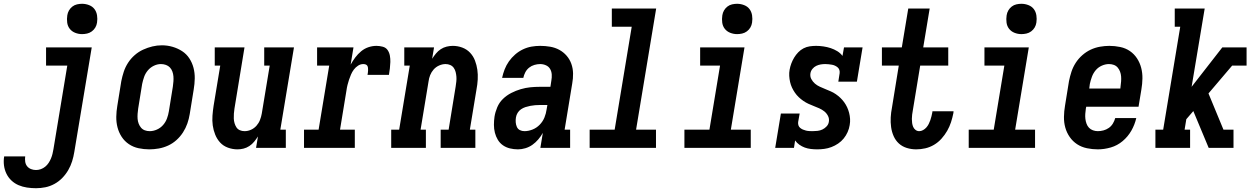

<svg xmlns="http://www.w3.org/2000/svg" viewBox="-83 -780 6603 1013"><path d="M107 213Q83 213 59.5 209.5Q36 206 15 197Q-6 188 -22.5 172.5Q-39 157 -49 136.5Q-59 116 -62 92.5Q-65 69 -61 45H50Q48 59 50 73Q52 87 60 97Q68 107 80.5 112Q93 117 107 117Q120 117 132.5 112.5Q145 108 155.5 99.5Q166 91 173.5 79.5Q181 68 186 56Q191 44 194 31.5Q197 19 199 7L272 -434H160V-530H401L309 22Q305 47 297.5 71Q290 95 277 117.5Q264 140 245.5 159Q227 178 204 190.5Q181 203 156.5 208Q132 213 107 213ZM350 -600Q331 -600 313.5 -607Q296 -614 285 -628Q274 -642 271.5 -661Q269 -680 272 -699Q274 -713 281 -725Q288 -737 299 -745.5Q310 -754 323.5 -757Q337 -760 350 -760Q369 -760 387 -753Q405 -746 415.5 -732Q426 -718 429 -699Q432 -680 429 -661Q427 -647 420 -635Q413 -623 401.5 -614.5Q390 -606 376.5 -603Q363 -600 350 -600Z M705 8Q676 8 648 2Q620 -4 597 -19.5Q574 -35 559 -58Q544 -81 537 -108Q530 -135 530.5 -164Q531 -193 536 -222L557 -352Q562 -377 570 -401.5Q578 -426 592.5 -448.5Q607 -471 627.5 -489Q648 -507 672 -518Q696 -529 721 -535Q746 -541 771 -541Q800 -541 827.5 -533Q855 -525 878 -510Q901 -495 916 -472Q931 -449 938 -422Q945 -395 944.5 -366Q944 -337 939 -308L918 -178Q914 -153 905.5 -128.5Q897 -104 882.5 -81.5Q868 -59 848 -41Q828 -23 804 -12Q780 -1 754.5 3.5Q729 8 705 8ZM707 -88Q726 -88 745 -96.5Q764 -105 777.5 -120.5Q791 -136 798 -155Q805 -174 808 -193L829 -323Q831 -337 832 -350.5Q833 -364 832 -377Q831 -390 826.5 -402.5Q822 -415 813.5 -424Q805 -433 792.5 -437.5Q780 -442 766 -442Q747 -442 728.5 -433Q710 -424 697 -408.5Q684 -393 677.5 -374.5Q671 -356 667 -337L646 -207Q644 -193 643 -179.5Q642 -166 643 -153Q644 -140 648.5 -128Q653 -116 661 -106.5Q669 -97 681 -92.5Q693 -88 707 -88Z M1170 8Q1144 8 1119.5 -1Q1095 -10 1078.5 -28Q1062 -46 1052.5 -69.5Q1043 -93 1039.5 -118Q1036 -143 1038 -169.5Q1040 -196 1044 -222L1079 -434H1050V-530H1207L1154 -207Q1152 -194 1151 -180.5Q1150 -167 1150.5 -154.5Q1151 -142 1154.5 -130Q1158 -118 1164.5 -108Q1171 -98 1182.5 -93Q1194 -88 1207 -88Q1225 -88 1241.5 -95.5Q1258 -103 1270 -116.5Q1282 -130 1288.5 -146.5Q1295 -163 1298 -180L1340 -434H1311V-530H1468L1396 -96H1425V0H1268L1278 -60Q1269 -46 1258 -32.5Q1247 -19 1232.5 -9.5Q1218 0 1202 4Q1186 8 1170 8Z M1521 0V-96H1598L1654 -434H1590V-530H1782L1767 -439Q1778 -459 1791.5 -477Q1805 -495 1822.5 -509.5Q1840 -524 1861 -531Q1882 -538 1903 -538Q1920 -538 1936.5 -533.5Q1953 -529 1962 -516Q1971 -503 1974 -486.5Q1977 -470 1976.5 -453Q1976 -436 1974 -419Q1972 -402 1969 -385H1856Q1857 -391 1858 -397Q1859 -403 1859 -409.5Q1859 -416 1858.5 -422Q1858 -428 1855 -433Q1852 -438 1846 -440Q1840 -442 1834 -442Q1819 -442 1806 -433.5Q1793 -425 1784 -413Q1775 -401 1769 -387Q1763 -373 1758.5 -359.5Q1754 -346 1750.5 -332Q1747 -318 1745 -303L1711 -96H1789V0Z M1981 0V-96H2023L2079 -434H2050V-530H2207L2197 -470Q2206 -484 2217 -497.5Q2228 -511 2242.5 -520.5Q2257 -530 2273.5 -534Q2290 -538 2306 -538Q2332 -538 2356 -529Q2380 -520 2397 -502Q2414 -484 2423 -460.5Q2432 -437 2435.5 -412Q2439 -387 2437.5 -360.5Q2436 -334 2431 -308L2396 -96H2425V0H2242V-96H2284L2321 -323Q2323 -336 2324.5 -349.5Q2326 -363 2325 -375.5Q2324 -388 2321 -400Q2318 -412 2311 -422Q2304 -432 2292.5 -437Q2281 -442 2268 -442Q2251 -442 2234 -434.5Q2217 -427 2205 -413.5Q2193 -400 2186.5 -383.5Q2180 -367 2178 -350L2136 -96H2164V0Z M2650 8Q2628 8 2607.5 3Q2587 -2 2570.5 -13.5Q2554 -25 2543.5 -42.5Q2533 -60 2528 -80Q2523 -100 2523 -121.5Q2523 -143 2526 -164Q2530 -189 2540.5 -214Q2551 -239 2570.5 -258Q2590 -277 2614.5 -289.5Q2639 -302 2664.5 -309.5Q2690 -317 2715 -319.5Q2740 -322 2766 -322H2821L2826 -355Q2829 -371 2828 -387Q2827 -403 2819.5 -416Q2812 -429 2797.5 -435.5Q2783 -442 2767 -442Q2752 -442 2736.5 -437.5Q2721 -433 2708.5 -423Q2696 -413 2688.5 -398.5Q2681 -384 2678 -369H2566Q2571 -392 2579.5 -414Q2588 -436 2602 -456Q2616 -476 2635 -492.5Q2654 -509 2676 -519.5Q2698 -530 2721 -534Q2744 -538 2767 -538Q2794 -538 2820 -533.5Q2846 -529 2868 -517Q2890 -505 2906.5 -486Q2923 -467 2931.5 -443Q2940 -419 2940.5 -392.5Q2941 -366 2936 -339L2896 -96H2925V0H2768L2781 -79Q2771 -61 2757 -44.5Q2743 -28 2726 -16Q2709 -4 2689 2Q2669 8 2650 8ZM2684 -88Q2705 -88 2726.5 -96.5Q2748 -105 2764.5 -122Q2781 -139 2789.5 -160Q2798 -181 2801 -203L2805 -226H2766Q2753 -226 2740.5 -225Q2728 -224 2715 -221.5Q2702 -219 2689.5 -215Q2677 -211 2666 -203.5Q2655 -196 2648 -184.5Q2641 -173 2639 -160Q2637 -147 2638 -134.5Q2639 -122 2644 -110.5Q2649 -99 2660 -93.5Q2671 -88 2684 -88Z M3028 0V-96H3160L3250 -639H3145V-735H3379L3273 -96H3378V0Z M3528 0V-96H3660L3716 -434H3611V-530H3845L3773 -96H3878V0ZM3806 -600Q3787 -600 3769.5 -607Q3752 -614 3741 -628Q3730 -642 3727.5 -661Q3725 -680 3728 -699Q3730 -713 3737 -725Q3744 -737 3755 -745.5Q3766 -754 3779.5 -757Q3793 -760 3806 -760Q3825 -760 3843 -753Q3861 -746 3871.5 -732Q3882 -718 3885 -699Q3888 -680 3885 -661Q3883 -647 3876 -635Q3869 -623 3857.5 -614.5Q3846 -606 3832.5 -603Q3819 -600 3806 -600Z M4229 8Q4212 8 4195 6Q4178 4 4163 -1.5Q4148 -7 4134.5 -16.5Q4121 -26 4112 -39L4106 0H4007L4037 -181H4136L4128 -136Q4127 -127 4129.5 -119Q4132 -111 4138.5 -105.5Q4145 -100 4153 -96.5Q4161 -93 4169.5 -91Q4178 -89 4187 -88.5Q4196 -88 4204 -88Q4217 -88 4230.5 -89.5Q4244 -91 4256.5 -97Q4269 -103 4278.5 -113.5Q4288 -124 4290 -137Q4293 -154 4285.5 -168.5Q4278 -183 4266 -192.5Q4254 -202 4239.5 -208.5Q4225 -215 4210.5 -220.5Q4196 -226 4182 -232.5Q4168 -239 4155 -248Q4142 -257 4131 -267.5Q4120 -278 4111 -291Q4102 -304 4095.5 -318Q4089 -332 4085.5 -347.5Q4082 -363 4081 -379.5Q4080 -396 4083 -412Q4086 -429 4092 -445Q4098 -461 4107 -476Q4116 -491 4128.5 -504Q4141 -517 4156.5 -525Q4172 -533 4189 -535.5Q4206 -538 4223 -538Q4242 -538 4262 -535Q4282 -532 4300 -526Q4318 -520 4334.5 -510Q4351 -500 4362 -485L4370 -530H4468L4438 -349H4340L4347 -394Q4348 -403 4345.5 -411Q4343 -419 4336.5 -424.5Q4330 -430 4322.5 -433.5Q4315 -437 4306.5 -438.5Q4298 -440 4289 -441Q4280 -442 4271 -442Q4259 -442 4247 -440Q4235 -438 4223.5 -432.5Q4212 -427 4203.5 -416.5Q4195 -406 4193 -394Q4190 -377 4197.5 -363Q4205 -349 4216.5 -339Q4228 -329 4242.5 -322.5Q4257 -316 4271.5 -310Q4286 -304 4300 -298Q4314 -292 4327 -283Q4340 -274 4351 -263.5Q4362 -253 4371 -240.5Q4380 -228 4386.5 -214Q4393 -200 4397 -184.5Q4401 -169 4402 -153Q4403 -137 4400 -120Q4397 -101 4389 -83Q4381 -65 4368.5 -49.5Q4356 -34 4339 -22.5Q4322 -11 4303.5 -4Q4285 3 4266 5.5Q4247 8 4229 8Z M4751 8Q4725 8 4701 0.5Q4677 -7 4659.5 -23Q4642 -39 4632 -61.5Q4622 -84 4618.5 -109.5Q4615 -135 4616.5 -161Q4618 -187 4623 -212L4659 -434H4570V-530H4675L4709 -735H4822L4788 -530H4920V-434H4772L4733 -197Q4731 -186 4729.5 -175Q4728 -164 4728 -152.5Q4728 -141 4729.5 -130.5Q4731 -120 4735 -110.5Q4739 -101 4747.5 -94.5Q4756 -88 4767 -88Q4777 -88 4787 -93.5Q4797 -99 4804.5 -107.5Q4812 -116 4817 -126Q4822 -136 4825.5 -146Q4829 -156 4831.5 -166.5Q4834 -177 4836 -187Q4836 -189 4836 -190Q4836 -191 4837 -193H4948Q4948 -190 4947.5 -187.5Q4947 -185 4947 -183Q4942 -158 4934.5 -135Q4927 -112 4914.5 -90Q4902 -68 4884.5 -48.5Q4867 -29 4845 -16Q4823 -3 4799 2.5Q4775 8 4751 8Z M5028 0V-96H5160L5216 -434H5111V-530H5345L5273 -96H5378V0ZM5306 -600Q5287 -600 5269.5 -607Q5252 -614 5241 -628Q5230 -642 5227.5 -661Q5225 -680 5228 -699Q5230 -713 5237 -725Q5244 -737 5255 -745.5Q5266 -754 5279.5 -757Q5293 -760 5306 -760Q5325 -760 5343 -753Q5361 -746 5371.5 -732Q5382 -718 5385 -699Q5388 -680 5385 -661Q5383 -647 5376 -635Q5369 -623 5357.5 -614.5Q5346 -606 5332.5 -603Q5319 -600 5306 -600Z M5709 8Q5680 8 5651.5 2Q5623 -4 5600 -19Q5577 -34 5561 -57Q5545 -80 5537.5 -107Q5530 -134 5530.5 -163.5Q5531 -193 5536 -222L5557 -352Q5562 -377 5570 -401.5Q5578 -426 5592.5 -448.5Q5607 -471 5627.5 -489Q5648 -507 5671.5 -518Q5695 -529 5720.5 -533.5Q5746 -538 5770 -538Q5799 -538 5827.5 -532Q5856 -526 5878.5 -510.5Q5901 -495 5916 -472Q5931 -449 5938 -422Q5945 -395 5944.5 -366Q5944 -337 5939 -308L5924 -217H5648L5646 -207Q5644 -193 5643 -179.5Q5642 -166 5643.5 -153Q5645 -140 5649.5 -127.5Q5654 -115 5662.5 -106Q5671 -97 5683.5 -92.5Q5696 -88 5709 -88Q5724 -88 5739 -92Q5754 -96 5767 -105Q5780 -114 5788.5 -128Q5797 -142 5801 -157H5912Q5904 -122 5886 -90.5Q5868 -59 5840 -35.5Q5812 -12 5777.5 -2Q5743 8 5709 8ZM5664 -313H5828L5829 -323Q5831 -337 5832 -350.5Q5833 -364 5832 -377Q5831 -390 5826.5 -402Q5822 -414 5814 -423.5Q5806 -433 5794 -437.5Q5782 -442 5768 -442Q5749 -442 5730 -433.5Q5711 -425 5698 -409.5Q5685 -394 5678 -375Q5671 -356 5667 -337Z M6013 0V-96H6054L6144 -639H6115V-735H6273L6204 -322L6366 -530H6494V-434H6418L6293 -287L6372 -96H6425V0H6294L6213 -194L6176 -151L6167 -96H6196V0Z"/></svg>

Font: Iosevka Slab Oblique
Style: Bold
Weight: 700
Italic angle: -9°
Monospace: yes
Designer: Belleve Invis
Foundry: Belleve Invis
Version: Version 11.1.1; ttfautohint (v1.8.3)